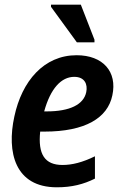

<svg xmlns="http://www.w3.org/2000/svg" viewBox="-20 -787 508 817"><path d="M307 -607H382V-618L324 -767H197V-758ZM222 10C286 10 336 -3 384 -27V-122C331 -96 287 -85 246 -85C170 -85 141 -131 151 -227H169C343 -227 438 -285 458 -381C480 -482 418 -552 306 -552C167 -552 73 -442 41 -291C8 -140 43 10 222 10ZM296 -460C340 -460 354 -429 347 -395C336 -342 277 -313 179 -313H168C195 -411 241 -460 296 -460Z"/></svg>

Font: Noto Sans SemiCondensed SemiBold
Style: Italic
Weight: 600
Width: 4
Italic angle: -12°
Designer: Monotype Design Team
Foundry: Monotype Imaging Inc.
Version: Version 2.013